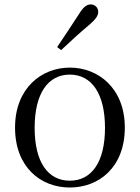

<svg xmlns="http://www.w3.org/2000/svg" viewBox="-20 -838 636 873"><path d="M297.5 14.6C429.8 14.6 547.5 -77.3 547.5 -257.8C547.5 -437.6 426.2 -530.6 297.5 -530.6C168.9 -530.6 48.4 -437.2 48.4 -257.8C48.4 -77.9 165 14.6 297.5 14.6ZM297.5 -16.4C198 -16.4 137.5 -100.8 137.5 -256.6C137.5 -412.7 198 -498.8 297.5 -498.8C396.3 -498.8 457.4 -412.7 457.4 -256.6C457.4 -100.8 396.3 -16.4 297.5 -16.4ZM239.9 -624 257.9 -610.1C299.2 -648.4 339.3 -686.4 383.6 -723.1C414.2 -748.9 426.6 -766.3 426.6 -783.8C426.6 -805.4 409.6 -817.9 392.9 -817.9C373.3 -817.9 358.8 -805.6 338.3 -772.8C305 -720.5 272.2 -673 239.9 -624Z"/></svg>

Font: Source Han Serif CN VF
Style: Regular
Weight: 250
Designer: Ryoko NISHIZUKA 西塚涼子 (kana & ideographs); Frank Grießhammer (Latin, Greek & Cyrillic); Wenlong ZHANG 张文龙 (bopomofo); San
Foundry: Adobe
Version: Version 2.002;hotconv 1.1.0;makeotfexe 2.6.0